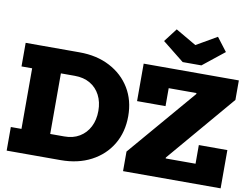

<svg xmlns="http://www.w3.org/2000/svg" viewBox="-102 -1192 1763 1342"><g transform="rotate(10 780.0 -520.5)"><path d="M1260.5 -823H1127.5L974 -945.5L1047 -1041L1194 -955.5L1340 -1040L1413 -944.5ZM335.5 0V-167.5H402Q464.5 -167 510.5 -194.8Q556.5 -222.5 581.5 -271.5Q606.5 -320.5 606.5 -384.5Q606.5 -447.5 581.5 -495.8Q556.5 -544 510.5 -570.8Q464.5 -597.5 402 -597.5H335.5V-765H406Q529 -765 622 -716.2Q715 -667.5 766.8 -582Q818.5 -496.5 818.5 -384.5Q818.5 -271 766.8 -184.2Q715 -97.5 622 -48.8Q529 0 406 0ZM23.5 0V-167.5H99V-597.5H23.5V-765H372V-597.5H303V-167.5H372V0ZM849.5 -139 1260 -619.5V-651.5L1536.5 -626.5L1127.5 -145.5V-111ZM1536.5 -765V-626.5H1063V-499H861V-765ZM1339.5 -271.5H1542V0H849.5V-139H1339.5Z"/></g></svg>

Font: Hepta Slab ExtraBold
Style: Regular
Weight: 800
Designer: Michael LaGattuta
Foundry: Michael LaGattuta
Version: Version 1.102